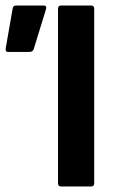

<svg xmlns="http://www.w3.org/2000/svg" viewBox="-20 -675 411 695"><path d="M201 0Q190 0 190 -12V-643Q190 -655 201 -655H310Q321 -655 321 -643V-12Q321 0 310 0ZM9 -487Q-2 -487 1 -502L26 -645Q27 -655 39 -655H138Q151 -655 146 -640L102 -497Q98 -487 87 -487Z"/></svg>

Font: Sofia Sans Condensed ExtraBold
Style: Regular
Weight: 800
Designer: Botio Nikoltchev, Ani Petrova
Foundry: lettersoup
Version: Version 4.101